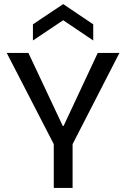

<svg xmlns="http://www.w3.org/2000/svg" viewBox="-20 -919 617 939"><path d="M243 0V-214L13 -660H119L287 -303H291L458 -660H564L335 -214V0ZM141 -721V-800L289 -899L436 -800V-721L289 -820Z"/></svg>

Font: Bricolage Grotesque 20pt
Style: Regular
Weight: 400
Version: Version 1.001;gftools[0.9.33.dev8+g029e19f]